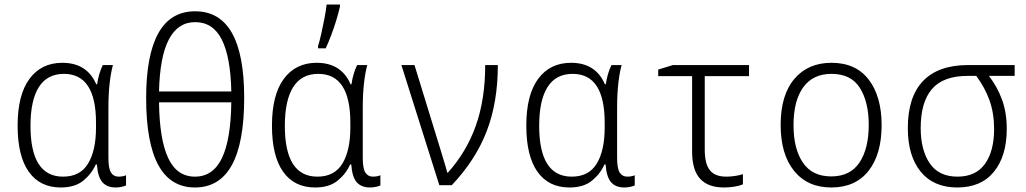

<svg xmlns="http://www.w3.org/2000/svg" viewBox="-20 -820 4544 850"><path d="M249 10Q157 10 107.5 -59.5Q58 -129 58 -264Q58 -400 110.5 -471Q163 -542 256 -542Q365 -542 406 -447H410Q413 -469 419.5 -491.5Q426 -514 435 -532H480Q471 -500 465.5 -452Q460 -404 460 -343V-121Q460 -74 471.5 -56Q483 -38 505 -38Q523 -38 538 -44V1Q532 4 519 7Q506 10 492 10Q454 10 433.5 -13Q413 -36 409 -92H404Q386 -51 349 -20.5Q312 10 249 10ZM259 -38Q335 -38 370 -96Q405 -154 405 -255V-277Q405 -493 263 -493Q189 -493 152 -434.5Q115 -376 115 -263Q115 -38 259 -38Z M843 10Q627 10 627 -386Q627 -576 681 -673Q735 -770 844 -770Q1061 -770 1061 -387Q1061 10 843 10ZM1004 -415Q1001 -567 962 -644.5Q923 -722 844 -722Q691 -722 684 -415ZM843 -38Q923 -38 962.5 -120Q1002 -202 1004 -367H684Q686 -203 724.5 -120.5Q763 -38 843 -38Z M1375 10Q1283 10 1233.5 -59.5Q1184 -129 1184 -264Q1184 -400 1236.5 -471Q1289 -542 1382 -542Q1491 -542 1532 -447H1536Q1539 -469 1545.5 -491.5Q1552 -514 1561 -532H1606Q1597 -500 1591.5 -452Q1586 -404 1586 -343V-121Q1586 -74 1597.5 -56Q1609 -38 1631 -38Q1649 -38 1664 -44V1Q1658 4 1645 7Q1632 10 1618 10Q1580 10 1559.5 -13Q1539 -36 1535 -92H1530Q1512 -51 1475 -20.5Q1438 10 1375 10ZM1385 -38Q1461 -38 1496 -96Q1531 -154 1531 -255V-277Q1531 -493 1389 -493Q1315 -493 1278 -434.5Q1241 -376 1241 -263Q1241 -38 1385 -38ZM1388 -616Q1395 -638 1402.5 -671.5Q1410 -705 1416.5 -739Q1423 -773 1426 -800H1485V-791Q1479 -764 1469 -731Q1459 -698 1446.5 -665Q1434 -632 1422 -606H1388Z M1925 0 1757 -532H1815L1930 -158Q1937 -134 1946 -105Q1955 -76 1960 -56H1963Q2045 -147 2086.5 -263.5Q2128 -380 2128 -532H2184Q2184 -368 2135 -240Q2086 -112 1980 0Z M2501 10Q2409 10 2359.5 -59.5Q2310 -129 2310 -264Q2310 -400 2362.5 -471Q2415 -542 2508 -542Q2617 -542 2658 -447H2662Q2665 -469 2671.5 -491.5Q2678 -514 2687 -532H2732Q2723 -500 2717.5 -452Q2712 -404 2712 -343V-121Q2712 -74 2723.5 -56Q2735 -38 2757 -38Q2775 -38 2790 -44V1Q2784 4 2771 7Q2758 10 2744 10Q2706 10 2685.5 -13Q2665 -36 2661 -92H2656Q2638 -51 2601 -20.5Q2564 10 2501 10ZM2511 -38Q2587 -38 2622 -96Q2657 -154 2657 -255V-277Q2657 -493 2515 -493Q2441 -493 2404 -434.5Q2367 -376 2367 -263Q2367 -38 2511 -38Z M3185 10Q3115 10 3079.5 -28.5Q3044 -67 3044 -149V-483H2894V-512L2959 -532H3296V-483H3100V-157Q3100 -95 3122.5 -66.5Q3145 -38 3195 -38Q3214 -38 3234 -41Q3254 -44 3269 -49V-4Q3256 2 3233 6Q3210 10 3185 10Z M3660 10Q3555 10 3495.5 -63.5Q3436 -137 3436 -267Q3436 -399 3496.5 -470.5Q3557 -542 3661 -542Q3769 -542 3826 -467.5Q3883 -393 3883 -266Q3883 -137 3825 -63.5Q3767 10 3660 10ZM3660 -39Q3744 -39 3785 -100.5Q3826 -162 3826 -267Q3826 -368 3787 -430.5Q3748 -493 3661 -493Q3579 -493 3536 -433.5Q3493 -374 3493 -266Q3493 -161 3534.5 -100Q3576 -39 3660 -39Z M4218 10Q4113 10 4056 -60Q3999 -130 3999 -253Q3999 -391 4066.5 -461.5Q4134 -532 4266 -532H4472V-484H4358Q4395 -436 4416 -379Q4437 -322 4437 -249Q4437 -130 4380.5 -60Q4324 10 4218 10ZM4219 -38Q4300 -38 4340.5 -94.5Q4381 -151 4381 -249Q4381 -319 4360.5 -376Q4340 -433 4302 -484H4264Q4156 -484 4106 -426Q4056 -368 4056 -253Q4056 -156 4096 -97Q4136 -38 4219 -38Z"/></svg>

Font: Noto Sans Mono SemiCondensed Light
Style: Regular
Weight: 300
Width: 4
Designer: Monotype Design Team
Foundry: Monotype Imaging Inc.
Version: Version 2.014; ttfautohint (v1.8.4.7-5d5b)